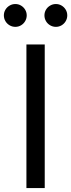

<svg xmlns="http://www.w3.org/2000/svg" viewBox="-46 -953 361 973"><path d="M180.7 0H87.9V-727.5H180.7ZM179.2 -875Q179.2 -890.6 187 -903.8Q194.8 -917 208.3 -924.8Q221.7 -932.6 237.3 -932.6Q252.9 -932.6 266.1 -924.8Q279.3 -917 287.1 -903.8Q294.9 -890.6 294.9 -875Q294.9 -859.4 287.1 -845.9Q279.3 -832.5 266.1 -824.7Q252.9 -816.9 237.3 -816.9Q221.7 -816.9 208.3 -824.7Q194.8 -832.5 187 -845.9Q179.2 -859.4 179.2 -875ZM-26.4 -875Q-26.4 -890.6 -18.6 -903.8Q-10.7 -917 2.7 -924.8Q16.1 -932.6 31.7 -932.6Q47.4 -932.6 60.5 -924.8Q73.7 -917 81.5 -903.8Q89.4 -890.6 89.4 -875Q89.4 -859.4 81.5 -845.9Q73.7 -832.5 60.5 -824.7Q47.4 -816.9 31.7 -816.9Q16.1 -816.9 2.7 -824.7Q-10.7 -832.5 -18.6 -845.9Q-26.4 -859.4 -26.4 -875Z"/></svg>

Font: Inter RS Variable
Style: Regular
Weight: 400
Designer: Rasmus Andersson (customised by Maria Ramos and Noel Pretorius)
Foundry: rsms
Version: Version 3.001;Glyphs 3.2.3 (3260)